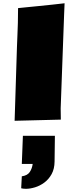

<svg xmlns="http://www.w3.org/2000/svg" viewBox="-20 -746 476 1199"><path d="M71.3 8.3 85.9 -453.1Q87.4 -492.7 88.9 -528.1Q90.3 -563.5 91.6 -603Q92.8 -642.6 92.8 -695.3Q108.9 -697.3 142.8 -700.4Q176.8 -703.6 219.2 -708Q261.7 -712.4 304.9 -716.8Q348.1 -721.2 383.3 -725.6L380.4 -655.8L358.9 -69.3L359.9 1ZM142.1 433.1Q124.5 433.1 112.3 429.7L116.2 355Q151.9 350.1 166.3 327.6Q180.7 305.2 184.1 277.8H116.2L123 102.1H322.8L320.8 262.7Q320.3 309.1 302.2 341.6Q284.2 374 256.6 394.3Q229 414.6 198.5 423.8Q168 433.1 142.1 433.1Z"/></svg>

Font: Seymour One
Style: Regular
Weight: 400
Designer: Vernon Adams
Foundry: Vernon Adams
Version: Version 1.100; ttfautohint (v1.8.4.7-5d5b);gftools[0.9.33]